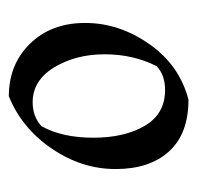

<svg xmlns="http://www.w3.org/2000/svg" viewBox="-26 -680 447 435"><g transform="rotate(90 197.5 -462.5)"><path d="M206 -666Q283 -666 323 -622Q363 -578 363 -501Q363 -424 316.5 -356Q270 -288 198 -259Q126 -259 79 -307Q32 -355 32 -432Q32 -509 80 -577.5Q128 -646 206 -666ZM184 -613Q150 -613 130 -594Q103 -541 103 -476Q103 -411 132.5 -362Q162 -313 212 -313Q244 -313 266 -333Q292 -380 292 -450.5Q292 -521 265 -567Q238 -613 184 -613Z"/></g></svg>

Font: Almendra SC
Style: Regular
Weight: 400
Designer: Ana Sanfelippo
Foundry: Ana Sanfelippo
Version: Version 1.003